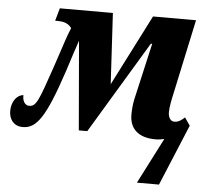

<svg xmlns="http://www.w3.org/2000/svg" viewBox="-53 -592 931 858"><g transform="rotate(5 413.0 -163.0)"><path d="M697 5 592 210H691L805 -64L781 -99C764 -84 753 -76 734 -76C719 -76 707 -91 707 -116C707 -142 714 -173 723 -214L792 -536H599L437 -218L419 -536H181L165 -479H176C201 -479 224 -474 239 -452C224 -418 211 -374 178 -276C123 -115 114 -90 82 -90C61 -90 51 -114 53 -135C27 -135 0 -105 0 -60C0 -24 20 7 62 7C124 7 163 -48 233 -259C255 -328 269 -371 279 -399L313 0H351L600 -414H606L548 -160C543 -137 541 -109 541 -91C541 -24 585 10 657 10C671 10 685 8 697 5Z"/></g></svg>

Font: Noto Serif ExtraCondensed Black
Style: Italic
Weight: 900
Width: 2
Italic angle: -12°
Designer: Monotype Design Team
Foundry: Monotype Imaging Inc.
Version: Version 2.014